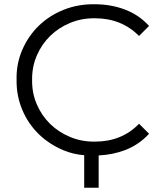

<svg xmlns="http://www.w3.org/2000/svg" viewBox="-20 -726 756 903"><path d="M444 157H376V4Q325 0 279 -19Q212 -47 162.5 -95Q113 -143 85 -209Q57 -275 58 -350Q56 -425 84.5 -491Q113 -557 162.5 -605Q212 -653 279.5 -680Q347 -707 425 -706Q503 -706 569 -680.5Q635 -655 681 -604L634 -557Q551 -640 427 -640Q365 -641 310.5 -618.5Q256 -596 216 -557Q176 -518 153 -464.5Q130 -411 131 -350Q130 -289 153 -235.5Q176 -182 216 -143Q256 -104 310.5 -81.5Q365 -59 427 -60Q553 -60 634 -144L681 -97Q635 -46 568 -20Q510 2 444 5Z"/></svg>

Font: CMG Sans
Style: Regular
Weight: 400
Designer: Julieta Ulanovsky
Foundry: Julieta Ulanovsky
Version: Version 7.200